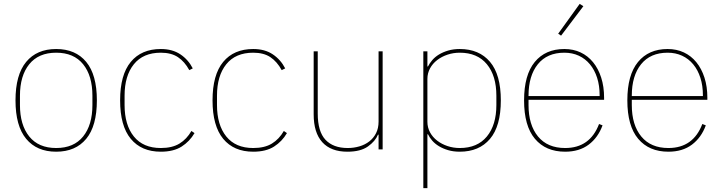

<svg xmlns="http://www.w3.org/2000/svg" viewBox="-20 -771 3731 991"><path d="M270 12Q170 12 115 -54.5Q60 -121 60 -253Q60 -385 115 -451.5Q170 -518 270 -518Q370 -518 425 -451.5Q480 -385 480 -253Q480 -121 425 -54.5Q370 12 270 12ZM270 -7Q361 -7 409 -66.5Q457 -126 457 -229V-277Q457 -380 409 -439.5Q361 -499 270 -499Q179 -499 131 -439.5Q83 -380 83 -277V-229Q83 -126 131 -66.5Q179 -7 270 -7Z M810 12Q710 12 655 -54.5Q600 -121 600 -253Q600 -385 655 -451.5Q710 -518 810 -518Q870 -518 911 -490.5Q952 -463 975 -418L957 -409Q933 -453 898.5 -476Q864 -499 810 -499Q719 -499 671 -439.5Q623 -380 623 -277V-229Q623 -126 671 -66.5Q719 -7 810 -7Q869 -7 906.5 -30Q944 -53 968 -95L984 -84Q959 -41 917.5 -14.5Q876 12 810 12Z M1287 12Q1187 12 1132 -54.5Q1077 -121 1077 -253Q1077 -385 1132 -451.5Q1187 -518 1287 -518Q1347 -518 1388 -490.5Q1429 -463 1452 -418L1434 -409Q1410 -453 1375.5 -476Q1341 -499 1287 -499Q1196 -499 1148 -439.5Q1100 -380 1100 -277V-229Q1100 -126 1148 -66.5Q1196 -7 1287 -7Q1346 -7 1383.5 -30Q1421 -53 1445 -95L1461 -84Q1436 -41 1394.5 -14.5Q1353 12 1287 12Z M1934 -76H1931Q1917 -42 1879 -15Q1841 12 1773 12Q1688 12 1643.5 -37Q1599 -86 1599 -181V-506H1620V-185Q1620 -92 1660 -49.5Q1700 -7 1775 -7Q1806 -7 1835 -15.5Q1864 -24 1886 -41Q1908 -58 1921 -83.5Q1934 -109 1934 -144V-506H1955V0H1934Z M2165 -506H2186V-428H2189Q2197 -444 2211 -460.5Q2225 -477 2245.5 -489.5Q2266 -502 2293 -510Q2320 -518 2353 -518Q2453 -518 2509 -452Q2565 -386 2565 -253Q2565 -120 2509 -54Q2453 12 2353 12Q2320 12 2293 4Q2266 -4 2245.5 -16.5Q2225 -29 2211 -45Q2197 -61 2189 -78H2186V200H2165ZM2353 -7Q2444 -7 2493 -66.5Q2542 -126 2542 -229V-277Q2542 -380 2493 -439.5Q2444 -499 2353 -499Q2320 -499 2290 -489Q2260 -479 2236.5 -461Q2213 -443 2199.5 -418Q2186 -393 2186 -363V-143Q2186 -113 2199.5 -88Q2213 -63 2236.5 -45Q2260 -27 2290 -17Q2320 -7 2353 -7Z M2897 12Q2797 12 2741 -54.5Q2685 -121 2685 -253Q2685 -384 2740 -451Q2795 -518 2893 -518Q2939 -518 2976.5 -500.5Q3014 -483 3041 -450Q3068 -417 3083 -370.5Q3098 -324 3098 -266V-256H2708V-229Q2708 -126 2757 -66.5Q2806 -7 2897 -7Q3025 -7 3072 -131L3090 -124Q3067 -61 3018.5 -24.5Q2970 12 2897 12ZM2893 -499Q2804 -499 2756 -439.5Q2708 -380 2708 -277V-275H3075V-279Q3075 -329 3062 -369.5Q3049 -410 3025 -439Q3001 -468 2967.5 -483.5Q2934 -499 2893 -499ZM2876 -587 2861 -597 2972 -751 2991 -739Z M3430 12Q3330 12 3274 -54.5Q3218 -121 3218 -253Q3218 -384 3273 -451Q3328 -518 3426 -518Q3472 -518 3509.5 -500.5Q3547 -483 3574 -450Q3601 -417 3616 -370.5Q3631 -324 3631 -266V-256H3241V-229Q3241 -126 3290 -66.5Q3339 -7 3430 -7Q3558 -7 3605 -131L3623 -124Q3600 -61 3551.5 -24.5Q3503 12 3430 12ZM3426 -499Q3337 -499 3289 -439.5Q3241 -380 3241 -277V-275H3608V-279Q3608 -329 3595 -369.5Q3582 -410 3558 -439Q3534 -468 3500.5 -483.5Q3467 -499 3426 -499Z"/></svg>

Font: IBM Plex Sans Devanagari Thin
Style: Regular
Weight: 100
Designer: Mike Abbink, Paul van der Laan, Pieter van Rosmalen, Erin McLaughlin
Foundry: Bold Monday
Version: Version 1.1